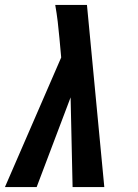

<svg xmlns="http://www.w3.org/2000/svg" viewBox="-36 -755 556 775"><path d="M-16 0 211 -523 204 -600Q201 -634 197 -667.5Q193 -701 187 -735H315L385 0H257L249 -362L112 0Z"/></svg>

Font: Iosevka Slab Extrabold
Style: Italic
Weight: 800
Italic angle: -9°
Monospace: yes
Designer: Belleve Invis
Foundry: Belleve Invis
Version: Version 11.1.0; ttfautohint (v1.8.3)